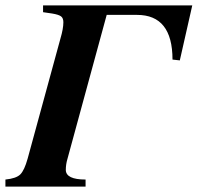

<svg xmlns="http://www.w3.org/2000/svg" viewBox="-52 -689 730 709"><path d="M658 -669 612 -466 585 -469Q585 -634 454 -634H342L197 -102Q191 -82 191 -61Q192 -26 264 -26V0H-32V-26Q8 -30 23 -45Q38 -60 50 -103L171 -546Q182 -583 182 -607Q182 -622 173.5 -628.5Q165 -635 141 -639L107 -644V-669Z"/></svg>

Font: STIX
Style: Bold Italic
Weight: 700
Italic angle: -16.33°
Designer: MicroPress Inc., with final additions and corrections provided by Coen Hoffman, Elsevier (retired)
Version: Version 1.1.1